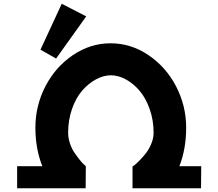

<svg xmlns="http://www.w3.org/2000/svg" viewBox="-20 -1002 1160 1020"><path d="M195 -738 308 -982 438 -915 278 -691ZM342 -296Q342 -269 351.5 -240.5Q361 -212 375 -191.5Q389 -171 403 -153.5Q417 -136 427 -127L437 -118H436L435 -2H71V-119H205Q168 -211 168 -324Q168 -440 221 -543Q274 -646 367 -709Q460 -772 567 -772Q676 -772 769 -709Q862 -646 915.5 -543Q969 -440 969 -324Q969 -211 933 -119H1049L1048 -2H684V-119H689L688 -120Q692 -123 699.5 -129Q707 -135 725.5 -154Q744 -173 758.5 -192.5Q773 -212 784.5 -240.5Q796 -269 796 -296Q796 -364 775 -423Q754 -482 721 -520.5Q688 -559 648 -580.5Q608 -602 569 -602Q530 -602 490 -580.5Q450 -559 416.5 -520.5Q383 -482 362.5 -423Q342 -364 342 -296Z"/></svg>

Font: Hussar
Style: BoldWeb
Weight: 700
Foundry: Cannot Into Space Fonts
Version: Version 2.00